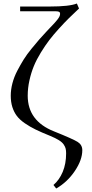

<svg xmlns="http://www.w3.org/2000/svg" viewBox="-20 -766 519 1089"><path d="M41 -223.1Q41 -257.3 50.3 -293.2Q59.6 -329.1 77.6 -363.8Q95.7 -398.4 114 -428Q132.3 -457.5 159.2 -490.2Q186 -522.9 203.4 -543Q220.7 -563 246.1 -589.8Q253.4 -597.7 267.8 -612.8Q282.2 -627.9 289.3 -635.5Q296.4 -643.1 304.9 -653.8Q313.5 -664.6 317.1 -672.4Q320.8 -680.2 320.8 -687Q320.8 -696.3 314.7 -699.2Q308.6 -702.1 294.9 -702.1H94.2V-729H262.2Q374 -729 416 -746.1L428.2 -717.8Q396 -687.5 371.3 -663.3Q346.7 -639.2 314.7 -604Q282.7 -568.8 259.3 -538.1Q235.8 -507.3 211.7 -468Q187.5 -428.7 172.1 -391.4Q156.7 -354 147 -310.3Q137.2 -266.6 137.2 -223.1Q137.2 -80.1 286.1 -21Q394.5 22.5 420.7 39.1Q446.8 55.7 446.8 85.9Q446.8 141.1 404.3 204.1Q361.8 267.1 298.8 303.2L283.2 283.2Q316.4 254.9 335.7 209Q355 163.1 355 104Q355 88.4 352.5 77.6Q350.1 66.9 341.6 54Q333 41 314 29.1Q294.9 17.1 265.1 4.9Q215.3 -15.1 182.6 -31Q149.9 -46.9 120.8 -66.9Q91.8 -86.9 75.4 -108.6Q59.1 -130.4 50 -158.9Q41 -187.5 41 -223.1Z"/></svg>

Font: Dihjauti S
Style: Bold
Weight: 700
Designer: T. Christopher White
Version: Version 3.0.0